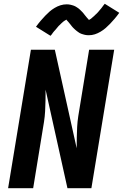

<svg xmlns="http://www.w3.org/2000/svg" viewBox="-20 -999 653 1019"><path d="M23 0 144 -735H271L387 -212Q387 -240 387.5 -268.5Q388 -297 389.5 -325.5Q391 -354 395.5 -383Q400 -412 405 -441L453 -735H586L465 0H338L222 -523Q222 -495 221.5 -466.5Q221 -438 219.5 -409.5Q218 -381 213.5 -352Q209 -323 204 -294L156 0ZM248 -809 171 -857Q184 -875 196.5 -889.5Q209 -904 220.5 -916Q232 -928 243.5 -938Q255 -948 270 -957Q285 -966 301 -971Q317 -976 334 -976Q339 -976 344 -975.5Q349 -975 353.5 -974Q358 -973 363 -971.5Q368 -970 372.5 -968.5Q377 -967 381 -964.5Q385 -962 389 -959.5Q393 -957 397 -954Q401 -951 404.5 -947.5Q408 -944 411.5 -940.5Q415 -937 418 -934Q421 -931 423.5 -927.5Q426 -924 428.5 -921Q431 -918 435 -913Q439 -908 442 -904.5Q445 -901 448.5 -897.5Q452 -894 452 -893Q452 -892 451 -892Q451 -893 455 -895Q459 -897 462 -899Q465 -901 468.5 -904.5Q472 -908 474 -909.5Q476 -911 478.5 -913Q481 -915 482.5 -917Q484 -919 486.5 -921Q489 -923 491.5 -925.5Q494 -928 496.5 -930.5Q499 -933 501.5 -936Q504 -939 506.5 -942Q509 -945 512 -948.5Q515 -952 518 -955.5Q521 -959 523.5 -963Q526 -967 529.5 -971Q533 -975 536 -979L613 -931Q600 -913 587.5 -898.5Q575 -884 564 -872.5Q553 -861 541 -850.5Q529 -840 514 -831Q499 -822 483.5 -817Q468 -812 451 -812Q446 -812 441 -812.5Q436 -813 431 -814Q426 -815 421.5 -816.5Q417 -818 412 -819.5Q407 -821 403 -823.5Q399 -826 395.5 -828.5Q392 -831 388 -834Q384 -837 380 -840.5Q376 -844 372.5 -847.5Q369 -851 366 -854Q363 -857 360.5 -860.5Q358 -864 355.5 -867Q353 -870 349 -875Q345 -880 342 -883.5Q339 -887 335.5 -890.5Q332 -894 332 -895Q332 -896 333 -896Q333 -895 329.5 -893Q326 -891 322.5 -889Q319 -887 315.5 -884Q312 -881 310 -879Q308 -877 306 -875.5Q304 -874 302 -871.5Q300 -869 297.5 -867Q295 -865 292.5 -862.5Q290 -860 288 -857.5Q286 -855 283.5 -852Q281 -849 278.5 -846Q276 -843 273 -839.5Q270 -836 266.5 -832.5Q263 -829 260.5 -825Q258 -821 255 -817Q252 -813 248 -809Z"/></svg>

Font: Iosevka Aile Extrabold Oblique
Style: Regular
Weight: 800
Italic angle: -9°
Designer: Belleve Invis
Foundry: Belleve Invis
Version: Version 31.1.0; ttfautohint (v1.8.4)